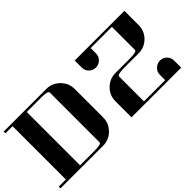

<svg xmlns="http://www.w3.org/2000/svg" viewBox="-43 -1043 1470 1470"><g transform="rotate(-45 692.0 -307.5)"><path d="M769 0V-172.9Q769 -237.3 814 -282.2Q858.9 -327.1 922.9 -327.1H1077.1Q1152.8 -327.1 1152.8 -346.2V-596.2H922.9V-538.1Q922.9 -505.9 899.9 -483.9Q877 -461.9 845.7 -461.9Q814 -461.9 791.5 -484.4Q769 -506.8 769 -538.1V-615.2H1307.1V-460.9Q1307.1 -397.5 1262.2 -352.5Q1217.8 -308.1 1152.8 -308.1H1000Q922.9 -308.1 922.9 -288.1V-19H1152.8V-77.1Q1152.8 -108.9 1175.8 -130.9Q1198.7 -152.8 1230 -153.8Q1262.2 -153.8 1285.2 -130.9Q1307.1 -108.4 1307.1 -77.1V0ZM0 0V-19H77.1V-596.2H0V-615.2H460.9Q524.4 -615.2 569.8 -569.8Q615.2 -524.4 615.2 -460.9V-153.8Q615.2 -90.3 569.8 -44.9Q524.9 0 460.9 0ZM231 -19H384.8Q460.9 -19 460.9 -38.1V-577.1Q460.9 -596.2 384.8 -596.2H231Z"/></g></svg>

Font: Hjet
Style: Regular
Weight: 400
Designer: T. Christopher White
Version: Version 1.2